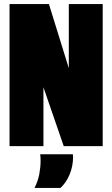

<svg xmlns="http://www.w3.org/2000/svg" viewBox="-20 -720 553 946"><path d="M27 0V-700H221L319 -384V-700H486V0H294L194 -290V0ZM150 206Q167 173 173.5 138.5Q180 104 180 73Q180 64 179.5 55.5Q179 47 178 40H339Q340 46 340 53Q340 98 323.5 138.5Q307 179 278 206Z"/></svg>

Font: Georama Condensed Black
Style: Regular
Weight: 900
Width: 3
Designer: Jean-Baptiste Levee
Foundry: Production Type
Version: Version 1.000